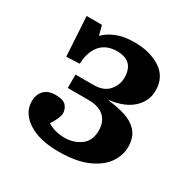

<svg xmlns="http://www.w3.org/2000/svg" viewBox="-128 -647 773 781"><g transform="rotate(30 259.0 -256.0)"><path d="M242 14Q152 14 99 -20.5Q46 -55 46 -111Q46 -140 64 -160Q82 -180 118 -180Q155 -180 168 -164.5Q181 -149 181 -130Q181 -109 155 -69Q188 -47 237 -47Q277 -47 309.5 -70Q342 -93 342 -142Q342 -182 317.5 -205.5Q293 -229 242 -229H146V-292H230Q278 -292 301.5 -319Q325 -346 325 -380Q325 -459 246 -459Q196 -459 168.5 -427.5Q141 -396 139 -339L77 -336L66 -521H138L150 -476Q171 -498 205.5 -512Q240 -526 289 -526Q362 -526 411.5 -494Q461 -462 461 -398Q461 -349 423.5 -314Q386 -279 316 -270V-268Q357 -264 394.5 -252.5Q432 -241 455.5 -215Q479 -189 479 -143Q479 -103 453.5 -67Q428 -31 375.5 -8.5Q323 14 242 14Z"/></g></svg>

Font: Literata SemiBold
Style: Regular
Weight: 600
Designer: Latin by Veronika Burian and Jose Scaglione. Greek by Irene Vlachou. Cyrillic by Vera Evstafieva.
Foundry: TypeTogether
Version: Version 3.103; ttfautohint (v1.8.4.7-5d5b);gftools[0.9.29]